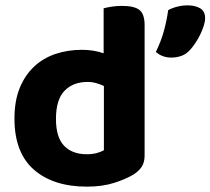

<svg xmlns="http://www.w3.org/2000/svg" viewBox="-20 -682 786 717"><path d="M286 -496Q309 -496 329.5 -492.5Q350 -489 367 -483V-651Q378 -654 396 -657Q414 -660 436 -660Q481 -660 500.5 -645Q520 -630 520 -588V-101Q520 -77 510 -60.5Q500 -44 478 -30Q450 -13 406 1Q362 15 305 15Q179 15 106.5 -48.5Q34 -112 34 -239Q34 -305 53.5 -353Q73 -401 107 -433Q141 -465 187 -480.5Q233 -496 286 -496ZM368 -361Q355 -367 339.5 -371.5Q324 -376 307 -376Q253 -376 221 -343Q189 -310 189 -238Q189 -169 219.5 -137.5Q250 -106 304 -106Q325 -106 341.5 -110.5Q358 -115 368 -121ZM691 -497Q676 -480 658 -473.5Q640 -467 620 -467Q586 -467 562 -488Q582 -529 592.5 -568Q603 -607 608 -644Q622 -652 641.5 -657Q661 -662 680 -662Q709 -662 727.5 -651Q746 -640 746 -614Q746 -602 741 -586Q736 -570 728 -553.5Q720 -537 710 -522Q700 -507 691 -497Z"/></svg>

Font: Baloo Thambi 2
Style: Bold
Weight: 700
Designer: Aadarsh Rajan and Ek Type
Foundry: Ek Type
Version: Version 1.640;hotconv 1.0.111;makeotfexe 2.5.65597; ttfautoh